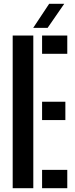

<svg xmlns="http://www.w3.org/2000/svg" viewBox="-20 -986 394 1006"><path d="M46.5 0V-800H154.5V0ZM200.5 -704V-800H332.5V-704ZM200.5 -357V-453H322.5V-357ZM200.5 0V-96H332.5V0ZM154 -840 237.5 -966H316.5L229.5 -840Z"/></svg>

Font: Big Shoulders Stencil Display
Style: Bold
Weight: 700
Designer: Patric King
Foundry: XO Type Co
Version: Version 1.000